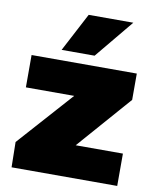

<svg xmlns="http://www.w3.org/2000/svg" viewBox="-84 -812 713 877"><g transform="rotate(10 272.5 -373.5)"><path d="M30 0 28 -117 255 -371H31V-521H519V-399L301 -150H520V0ZM162 -568 256 -747H463L315 -568Z"/></g></svg>

Font: REM ExtraBold
Style: Regular
Weight: 800
Designer: Octavio Pardo
Foundry: Ashler Design
Version: Version 1.005;gftools[0.9.28]